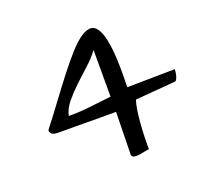

<svg xmlns="http://www.w3.org/2000/svg" viewBox="-123 -850 1097 1019"><g transform="rotate(-20 425.5 -341.0)"><path d="M460 -238.3Q409.2 -238.3 371.6 -238.3Q334 -238.3 298.3 -238.8Q262.7 -239.3 225.1 -239.3Q187.5 -239.3 136.7 -239.3Q128.9 -239.3 120.6 -240.2Q112.3 -241.2 105 -244.1Q97.7 -247.1 93.3 -252.9Q88.9 -258.8 88.9 -269.5Q137.7 -332 184.6 -395.5Q231.4 -459 274.9 -515.1Q318.4 -571.3 357.4 -615.2Q396.5 -659.2 429.7 -681.6Q462.9 -704.1 488.8 -700.7Q514.6 -697.3 532.2 -659.2Q549.8 -621.1 557.1 -543.9Q564.5 -466.8 560.5 -340.8L830.1 -344.7Q830.1 -339.8 829.1 -329.6Q828.1 -319.3 825.2 -309.1Q822.3 -298.8 818.4 -291Q814.5 -283.2 808.6 -282.2L582 -263.7Q573.2 -240.2 568.4 -206.1Q563.5 -171.9 560.5 -134.3Q557.6 -96.7 556.6 -59.6Q555.7 -22.5 555.7 7.8Q547.9 7.8 532.2 11.2Q516.6 14.6 500.5 17.1Q484.4 19.5 471.2 17.6Q458 15.6 455.1 3.9ZM460 -587.9Q433.6 -551.8 395 -517.1Q356.4 -482.4 319.8 -447.8Q283.2 -413.1 253.9 -377.4Q224.6 -341.8 216.8 -303.7Q275.4 -302.7 335.4 -310.1Q395.5 -317.4 460 -324.2Z"/></g></svg>

Font: Architects Daughter-petzku
Style: Regular
Weight: 400
Designer: Kimberly Geswein
Foundry: Kimberly Geswein
Version: Version 1.000 2010 initial release